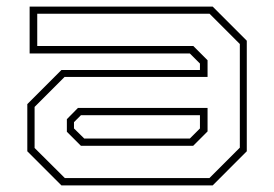

<svg xmlns="http://www.w3.org/2000/svg" viewBox="-20 -560 828 580"><path d="M165.5 0 62.5 -103V-245.5L165.5 -348.5H584V-368L553.5 -398.5H69.5V-540H622.5L725.5 -437V-103L622.5 0ZM176 -22H612.5L704.5 -114V-427L613 -518.5H92.5V-421H564L607 -378V-327.5H175L84.5 -237V-113ZM224.5 -119.5 182 -162V-200L215.5 -234H607V-163L563.5 -119.5ZM234.5 -141.5H553.5L584 -172V-212H224.5L203.5 -191V-172Z"/></svg>

Font: Tourney Expanded ExtraLight
Style: Regular
Weight: 200
Width: 7
Designer: Tyler Finck
Foundry: Etcetera Type Co
Version: Version 1.010; ttfautohint (v1.8.3)